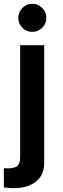

<svg xmlns="http://www.w3.org/2000/svg" viewBox="-40 -760 330 999"><path d="M-20 115.2Q27.3 118.7 46.1 106.2Q64.9 93.8 64.9 60.1V-524.9H189.9V89.8Q189.9 159.2 133.3 194.3Q76.7 229.5 -20 214.8ZM127.9 -740.2Q158.2 -740.2 179.7 -718.8Q201.2 -697.3 201.2 -667Q201.2 -637.2 179.7 -615.7Q158.2 -594.2 127.9 -594.2Q97.7 -594.2 76.4 -615.5Q55.2 -636.7 55.2 -667Q55.2 -697.3 76.7 -718.8Q98.1 -740.2 127.9 -740.2Z"/></svg>

Font: Miedinger*
Style: Bold
Weight: 700
Version: Version 001.000